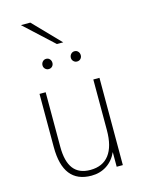

<svg xmlns="http://www.w3.org/2000/svg" viewBox="-135 -994 822 1086"><g transform="rotate(-15 276.0 -451.0)"><path d="M263 12Q180.5 12 139.2 -40.8Q98 -93.5 98 -199V-511H134V-191Q134 -105.5 166.5 -63.2Q199 -21 265 -21Q338 -21 375.5 -70.2Q413 -119.5 413 -214V-511H449V0H413V-86Q392 -39 352.8 -13.5Q313.5 12 263 12ZM351 -633Q339 -633 330.5 -641.5Q322 -650 322 -662Q322 -675 330.5 -684Q339 -693 351 -693Q364 -693 372 -684Q380 -675 380 -662Q380 -650 372 -641.5Q364 -633 351 -633ZM185 -633Q173 -633 164.5 -641.5Q156 -650 156 -662Q156 -675 164.5 -684Q173 -693 185 -693Q198 -693 206 -684Q214 -675 214 -662Q214 -650 206 -641.5Q198 -633 185 -633ZM266 -758 97 -914H152L303 -758Z"/></g></svg>

Font: Overpass Thin
Style: Regular
Weight: 250
Designer: Delve Withrington, Dave Bailey, Thomas Jockin
Foundry: Delve Fonts LLC
Version: Version 4.000